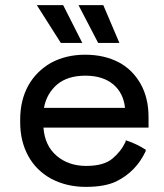

<svg xmlns="http://www.w3.org/2000/svg" viewBox="-20 -717 640 751"><path d="M436 -8Q391 14 315 14Q241 14 180 -18Q122 -50 91 -106Q59 -164 59 -238V-250Q59 -325 91 -383Q122 -438 179 -471Q238 -503 313 -503Q388 -503 445 -473Q498 -445 530 -389Q561 -334 561 -259V-224V-218H150Q155 -148 201 -108Q248 -68 317 -68Q385 -68 419 -96Q453 -124 471 -162Q472 -168 472 -168.5Q472 -169 473 -168Q516 -154 552 -130Q550 -133 549 -124Q512 -46 436 -8ZM423 -387Q382 -421 314 -421Q245 -421 204 -387Q162 -351 152 -295H469Q463 -353 423 -387ZM218 -549 124 -697H227L302 -549ZM364 -549 287 -697H384L447 -549Z"/></svg>

Font: Rilu
Style: Bold
Weight: 500
Designer: Alí Sinisterra
Foundry: Alí Sinisterra
Version: ""